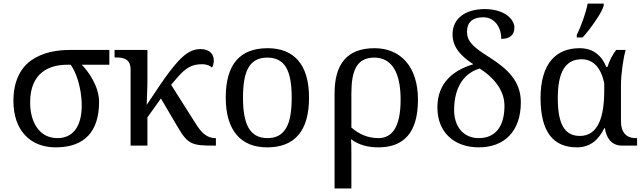

<svg xmlns="http://www.w3.org/2000/svg" viewBox="-20 -816 3605 1076"><path d="M535.2 -245.1C535.2 -332.5 475.6 -415.5 438 -453.1H592.8V-536.1H373C295.9 -536.1 218.3 -522 155.3 -478C114.7 -449.7 85 -407.7 67.9 -350.1C59.6 -321.3 55.2 -287.6 55.2 -250C55.2 -88.4 147 9.8 292 9.8C454.1 9.8 535.2 -79.1 535.2 -245.1ZM148.9 -242.2C148.9 -325.7 175.8 -378.4 214.8 -410.2C253.9 -441.9 305.7 -453.1 356 -453.1H376C388.2 -437 404.3 -406.7 416.5 -366.7C428.7 -326.7 438 -277.8 438 -225.1C438 -107.4 389.2 -42 301.8 -42C252.9 -42 214.4 -63 189 -98.1C163.1 -133.3 148.9 -183.6 148.9 -242.2Z M711.9 -425.8V0H806.2V-158.2L881.8 -264.2L980 -97.2C1033.2 -7.3 1059.1 0 1175.8 0H1189.9V-42H1187C1142.1 -42 1109.9 -69.3 1076.2 -124L939 -340.8L975.1 -382.8C1021 -436.5 1057.1 -456.1 1111.8 -456.1C1141.1 -456.1 1158.2 -446.8 1168 -437C1173.8 -446.3 1178.2 -461.9 1178.2 -477.1C1178.2 -513.7 1152.8 -541 1104 -541C1059.6 -541 1022 -520 979 -473.1C949.2 -440.9 914.1 -395 872.6 -333.5C851.6 -302.7 828.1 -267.6 802.2 -228C802.7 -249 803.7 -268.6 804.2 -287.6C805.7 -320.3 806.2 -356 806.2 -374V-536.1H622.1V-494.1H629.9C674.3 -494.1 711.9 -484.4 711.9 -425.8Z M1711.9 -269C1711.9 -362.8 1690.4 -432.1 1650.4 -478C1610.4 -523.9 1552.2 -545.9 1480 -545.9C1325.2 -545.9 1245.1 -456.1 1245.1 -269C1245.1 -175.3 1267.1 -105.5 1307.1 -59.1C1347.2 -12.7 1404.8 9.8 1477.1 9.8C1630.9 9.8 1711.9 -81.1 1711.9 -269ZM1341.8 -269C1341.8 -417 1377.4 -493.2 1478 -493.2C1528.3 -493.2 1562.5 -474.1 1584 -437C1605.5 -399.4 1614.7 -343.3 1614.7 -269C1614.7 -194.8 1606 -138.2 1584.5 -100.1C1563 -62 1529.3 -42 1479 -42C1378.4 -42 1341.8 -121.6 1341.8 -269Z M2322.3 -257.8C2322.3 -443.4 2224.1 -545.9 2079.1 -545.9C1924.3 -545.9 1855 -456.1 1855 -293V240.2H1949.2V48.8C1949.2 13.2 1948.7 -18.1 1947.3 -36.1C1990.2 -3.4 2042 9.8 2101.1 9.8C2170.9 9.8 2226.1 -10.3 2264.2 -53.7C2302.2 -96.7 2322.3 -164.1 2322.3 -257.8ZM1949.2 -101.1V-293C1949.2 -416.5 1977.5 -493.2 2077.1 -493.2C2178.2 -493.2 2225.1 -405.8 2225.1 -257.8C2225.1 -178.2 2212.4 -125 2190.9 -90.8C2168.9 -56.6 2137.7 -42 2101.1 -42C2038.6 -42 1990.2 -65.9 1949.2 -101.1Z M2807.1 -223.1C2807.1 -106 2755.4 -42 2663.1 -42C2575.7 -42 2524.9 -108.4 2524.9 -199.2C2524.9 -270 2542 -322.8 2567.9 -360.4C2593.8 -397.9 2630.4 -420.9 2668 -432.1C2736.3 -388.7 2807.1 -318.4 2807.1 -223.1ZM2431.2 -213.9C2431.2 -71.3 2528.8 9.8 2663.1 9.8C2805.2 9.8 2898.9 -78.6 2898.9 -243.2C2898.9 -358.9 2827.1 -428.7 2722.2 -495.1C2677.2 -523.9 2645.5 -545.4 2626 -567.4C2606 -588.9 2597.2 -610.4 2597.2 -639.2C2597.2 -687 2624.5 -719.2 2688 -719.2C2751 -719.2 2789.1 -665 2789.1 -598.1C2835.4 -598.1 2862.8 -618.7 2862.8 -661.1C2862.8 -684.6 2848.6 -710.9 2821.3 -731C2793.5 -750.5 2752 -765.1 2696.8 -765.1C2591.3 -765.1 2516.1 -714.8 2516.1 -624C2516.1 -549.8 2565.4 -499.5 2632.8 -456.1C2519.5 -422.4 2431.2 -351.1 2431.2 -213.9Z M3466.3 0H3550.3V-42H3542C3489.3 -42 3460 -75.7 3460 -134.8V-338.9C3460 -401.9 3473.6 -493.7 3486.3 -536.1H3433.1C3413.1 -511.2 3395.5 -476.1 3384.3 -440.9H3377.9C3352.1 -503.4 3306.2 -545.9 3228 -545.9C3162.1 -545.9 3107.4 -524.4 3069.3 -479C3031.2 -433.6 3009.3 -363.3 3009.3 -267.1C3009.3 -75.7 3081.1 9.8 3212.9 9.8C3290.5 9.8 3335.9 -35.6 3366.2 -97.2H3370.1C3376.5 -51.3 3400.9 0 3466.3 0ZM3106 -266.1C3106 -410.2 3147 -483.9 3240.2 -483.9C3269 -483.9 3295.9 -473.6 3317.9 -452.1C3339.8 -430.2 3356.9 -396.5 3366.2 -348.1V-309.1C3366.2 -236.8 3358.4 -173.8 3337.4 -127.9C3315.9 -82 3282.2 -54.2 3230 -54.2C3141.6 -54.2 3106 -124 3106 -266.1ZM3212.4 -606H3245.1C3265.6 -628.4 3292.5 -662.6 3316.4 -697.8C3339.8 -731.9 3358.4 -764.6 3363.3 -784.2V-795.9H3273.4C3264.6 -746.1 3234.9 -664.6 3212.4 -621.1Z"/></svg>

Font: The Erased English
Style: Regular
Weight: 400
Designer: Monotype Design team + ligartures altered by 180 Amsterdam
Foundry: Monotype Imaging Inc.
Version: Version 1.030;Glyphs 3.1.2 (3151)